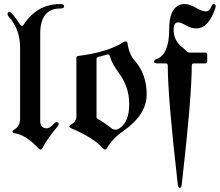

<svg xmlns="http://www.w3.org/2000/svg" viewBox="-20 -727 1082 946"><path d="M17.1 -658.7Q17.1 -668 27.3 -668Q38.6 -668 77.6 -607.9Q83 -599.6 88.1 -599.6Q93.3 -599.6 97.7 -606.9Q163.1 -707 277.3 -707Q295.9 -707 295.9 -696Q295.9 -685.1 277.3 -685.1Q178.2 -685.1 178.2 -561V-129.9Q178.2 -94.7 211.9 -94.7Q224.6 -94.7 247.1 -118.7Q253.4 -125.5 258.3 -125.5Q269.5 -125.5 269.5 -115.2Q269.5 -110.8 263.7 -104Q212.9 -44.4 189 2.9Q185.5 9.8 180.2 9.8Q174.8 9.8 168.5 2.9Q106 -64 49.8 -70.8Q41.5 -71.8 41.5 -77.6Q41.5 -83.5 46.9 -86.4Q79.1 -104 79.1 -142.6V-492.2Q79.1 -582.5 22.5 -645.5Q17.1 -650.9 17.1 -658.7Z M334 -116.2Q356.4 -128.9 356.4 -154.8V-441.4Q356.4 -450.2 364.3 -451.2Q509.8 -469.2 587.4 -519Q593.3 -522.9 600.1 -522.9Q606.9 -522.9 608.4 -513.2Q615.7 -460 644 -427.7Q702.6 -361.8 702.6 -261.2Q702.6 -161.6 587.9 -82Q535.6 -45.9 508.8 0.5Q503.4 9.8 497.6 9.8Q491.7 9.8 484.4 1.5Q440.9 -47.9 332 -94.7Q321.8 -99.1 321.8 -104.2Q321.8 -109.4 334 -116.2ZM455.6 -149.9Q455.6 -144 461.4 -141.1Q487.8 -127.4 530.3 -94.2Q538.6 -87.9 549.1 -87.9Q559.6 -87.9 573.2 -98.1Q616.7 -129.9 616.7 -214.8Q616.7 -299.8 563 -371.1Q532.2 -413.1 523.4 -444.3Q519.5 -458.5 512.7 -458.5Q505.9 -458.5 499.5 -456.1Q487.3 -451.7 464.8 -446.8Q455.6 -444.8 455.6 -435.5Z M751.5 -436Q813.5 -458.5 813.5 -581.1Q813.5 -662.1 845.7 -690.9Q863.3 -707 889.4 -707Q915.5 -707 945.1 -689Q974.6 -670.9 993.7 -670.9Q1012.7 -670.9 1020 -692.9Q1024.9 -707 1033.2 -707Q1042.5 -707 1042.5 -696.8Q1042.5 -691.4 1040.5 -685.5Q1007.3 -586.9 947.3 -586.9Q922.4 -586.9 896.7 -601.8Q871.1 -616.7 857.9 -616.7Q835.4 -616.7 835.4 -581.1Q835.4 -525.4 880.4 -492.2Q889.6 -485.4 897 -476.6Q904.3 -467.8 916 -467.8H990.2Q1001 -467.8 1001 -457V-425.3Q1001 -414.6 990.2 -414.6H935.1Q924.8 -414.6 924.8 -403.8Q924.8 -248.5 875.5 182.1Q873.5 198.7 865.7 198.7Q857.9 198.7 856 182.1Q806.6 -248.5 806.6 -403.8Q806.6 -414.6 796.4 -414.6H754.9Q739.3 -414.6 739.3 -423.1Q739.3 -431.6 751.5 -436Z"/></svg>

Font: UnifrakturMaguntia17
Style: Book
Weight: 400
Designer: j. 'mach' wust, Gerrit Ansmann, Georg Duffner, based on a font by Peter Wiegel, original typeface by Carl Albert Fahrenw
Version: Version 2017-03-19